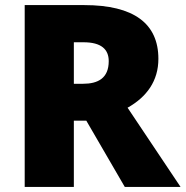

<svg xmlns="http://www.w3.org/2000/svg" viewBox="-20 -734 729 754"><path d="M311 -714H77V0H270V-260H319L470 0H689L481 -311C556 -353 602 -416 602 -503C602 -642 505 -714 311 -714ZM308 -568C378 -568 407 -540 407 -494C407 -427 365 -405 306 -405H270V-568Z"/></svg>

Font: Noto Sans Myanmar UI Black
Style: Regular
Weight: 900
Designer: Monotype Design Team
Foundry: Monotype Imaging Inc.
Version: Version 2.103